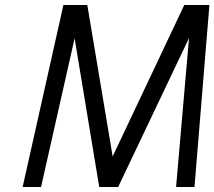

<svg xmlns="http://www.w3.org/2000/svg" viewBox="-20 -752 862 772"><path d="M71 0H145L280 -598L379 0H455L740 -599L688 0H762L822 -732H721L433 -123L331 -732H235Z"/></svg>

Font: Exo
Style: Regular Italic
Weight: 400
Designer: Natanael Gama
Version: Version 1.00